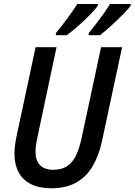

<svg xmlns="http://www.w3.org/2000/svg" viewBox="-20 -956 691 985"><path d="M241.7 9.8Q181.2 9.8 139.2 -11.2Q97.2 -32.2 75.7 -72Q54.2 -111.8 54.2 -167Q54.2 -184.1 56.6 -206.1Q59.1 -228 63.5 -250.5L162.6 -713.9H270L171.4 -248.5Q167 -229.5 164.6 -210.7Q162.1 -191.9 162.1 -177.7Q162.1 -132.3 185.3 -108.6Q208.5 -85 253.4 -85Q294.9 -85 322.8 -102.5Q350.6 -120.1 368.7 -156Q386.7 -191.9 398.4 -246.6L498.5 -713.9H606.4L503.9 -235.4Q488.3 -160.6 456.5 -105.5Q424.8 -50.3 372.6 -20.3Q320.3 9.8 241.7 9.8ZM434.6 -775.4 435.5 -786.6Q456.1 -812 476.6 -838.6Q497.1 -865.2 514.9 -890.4Q532.7 -915.5 544.4 -935.5H650.9L650.4 -926.8Q640.1 -912.6 621.1 -892.6Q602.1 -872.6 579.3 -850.8Q556.6 -829.1 533.9 -809.3Q511.2 -789.6 492.7 -775.4ZM266.1 -775.4 267.1 -786.6Q288.1 -812 308.6 -838.9Q329.1 -865.7 346.7 -890.9Q364.3 -916 376.5 -935.5H482.4L481.9 -926.8Q472.2 -912.6 453.4 -892.6Q434.6 -872.6 411.9 -851.1Q389.2 -829.6 365.7 -809.8Q342.3 -790 322.3 -775.4Z"/></svg>

Font: Open Sans SemiCondensed SemiBold
Style: Italic
Weight: 600
Width: 4
Italic angle: -12°
Designer: Monotype Design Team
Foundry: Monotype Imaging Inc.
Version: Version 3.000